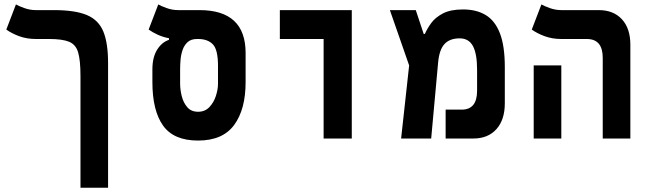

<svg xmlns="http://www.w3.org/2000/svg" viewBox="-20 -632 2970 876"><path d="M473.1 -344.7V224.6H347.2V-285.2Q347.2 -356 336.7 -392.3Q326.2 -428.7 295.4 -441.4Q264.6 -454.1 203.6 -454.1H143.6Q102.1 -454.1 67.6 -466.8Q33.2 -479.5 8.8 -497.1L52.7 -611.8Q64 -605 90.1 -595.5Q116.2 -585.9 143.1 -585.9H226.6Q322.3 -585.9 376 -563.5Q429.7 -541 451.4 -488.3Q473.1 -435.5 473.1 -344.7Z M883.8 9.3Q772.5 9.3 723.9 -59.1Q675.3 -127.4 675.3 -257.3V-315.4Q675.3 -370.6 696.8 -405Q718.3 -439.5 751 -450.2V-457.5Q723.1 -462.9 699.7 -473.6Q676.3 -484.4 658.2 -497.1L702.1 -611.8Q713.4 -605 739.5 -595.5Q765.6 -585.9 792.5 -585.9H890.1Q1100.6 -585.9 1100.6 -390.1V-257.3Q1100.6 -132.8 1048.3 -61.8Q996.1 9.3 883.8 9.3ZM883.8 -122.1Q915 -122.1 935.1 -143.1Q955.1 -164.1 964.8 -193.8Q974.6 -223.6 974.6 -250V-332Q974.6 -405.3 951.2 -429.7Q927.7 -454.1 883.8 -454.1H878.9Q852.1 -454.1 836.4 -440.2Q820.8 -426.3 813.2 -404.5Q805.7 -382.8 803.7 -358.9Q801.8 -335 801.8 -315.4V-250Q801.8 -223.6 809.1 -193.8Q816.4 -164.1 834.2 -143.1Q852.1 -122.1 883.8 -122.1Z M1456.5 0V-454.1H1256.8V-585.9H1585V0Z M1810.1 0 1846.7 -333.5 1758.8 -585.9H1877L1913.1 -477.1H1918.5Q1928.7 -501 1947.5 -526.9Q1966.3 -552.7 2001 -570.8Q2035.6 -588.9 2092.8 -588.9Q2153.3 -588.9 2195.8 -563.5Q2238.3 -538.1 2260.7 -480.5Q2283.2 -422.9 2283.2 -325.7V-160.6Q2283.2 -85.4 2244.9 -42.7Q2206.5 0 2139.2 0H2013.2V-131.8H2086.4Q2156.7 -131.8 2156.7 -217.8V-313.5Q2156.7 -386.2 2137.9 -421.6Q2119.1 -457 2077.1 -457Q2032.2 -457 2008.3 -431.4Q1984.4 -405.8 1979 -347.7L1947.3 0Z M2730 0V-368.2Q2730 -454.1 2657.2 -454.1H2541Q2499.5 -454.1 2465.1 -466.8Q2430.7 -479.5 2406.2 -497.1L2450.2 -611.8Q2461.4 -605 2487.5 -595.5Q2513.7 -585.9 2540.5 -585.9H2711.9Q2778.8 -585.9 2817.4 -544.2Q2856 -502.4 2856 -428.2V0ZM2415 0V-333.5H2541V0Z"/></svg>

Font: Cascadia Mono PL
Style: Bold
Weight: 700
Monospace: yes
Designer: Aaron Bell
Foundry: Saja Typeworks
Version: Version 2404.023; ttfautohint (v1.8.4)